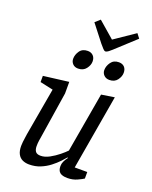

<svg xmlns="http://www.w3.org/2000/svg" viewBox="-164 -984 851 1078"><g transform="rotate(20 261.5 -445.0)"><path d="M146 6Q124 6 106.5 -2Q89 -10 79 -28.5Q69 -47 69 -77Q69 -88 70.5 -101.5Q72 -115 74 -127.5Q76 -140 77 -149L127 -434L49 -451V-488L200 -507V-438L156 -155Q155 -149 153.5 -140Q152 -131 151.5 -122.5Q151 -114 151 -105Q151 -85 159.5 -73.5Q168 -62 190 -62Q215 -62 242.5 -77Q270 -92 294 -111.5Q318 -131 330 -144L392 -501L470 -513L393 -66H468V-27Q458 -20 432 -8Q406 4 374 4Q344 4 329.5 -7.5Q315 -19 315 -46Q315 -60 321 -73.5Q327 -87 339 -103L336 -105Q327 -94 309.5 -75.5Q292 -57 267.5 -38Q243 -19 212.5 -6.5Q182 6 146 6ZM407 -594Q387 -594 374.5 -606.5Q362 -619 362 -637Q362 -661 378 -683.5Q394 -706 425 -706Q446 -706 458 -693.5Q470 -681 470 -659Q470 -637 454 -615.5Q438 -594 407 -594ZM220 -594Q200 -594 188 -606.5Q176 -619 176 -637Q176 -661 191.5 -683.5Q207 -706 239 -706Q259 -706 271.5 -693.5Q284 -681 284 -659Q284 -637 267.5 -615.5Q251 -594 220 -594ZM332 -737Q325 -737 317 -746Q309 -755 296 -770L218 -870L247 -896L344 -812L466 -895L486 -869L387 -778Q360 -753 349.5 -745Q339 -737 332 -737Z"/></g></svg>

Font: Faustina
Style: Italic
Weight: 400
Italic angle: -8°
Designer: Alfonso Garcia
Foundry: http://www.omnibus-type.com
Version: Version 1.200